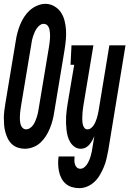

<svg xmlns="http://www.w3.org/2000/svg" viewBox="-37 -766 673 999"><path d="M92 8Q73 8 55.5 2Q38 -4 25 -16Q12 -28 4 -44Q-4 -60 -9 -78Q-14 -96 -15.5 -114.5Q-17 -133 -17 -152Q-17 -171 -14.5 -190Q-12 -209 -9 -228L45 -553Q48 -574 53.5 -595Q59 -616 67.5 -637Q76 -658 88.5 -677.5Q101 -697 117.5 -712Q134 -727 156 -736.5Q178 -746 199 -746Q224 -746 245.5 -733.5Q267 -721 280 -701.5Q293 -682 299 -658Q305 -634 306.5 -609Q308 -584 305.5 -558Q303 -532 299 -507L245 -182Q242 -161 236.5 -140Q231 -119 222.5 -98Q214 -77 201.5 -57.5Q189 -38 172.5 -23Q156 -8 134.5 0Q113 8 92 8ZM98 -93Q109 -93 119 -99.5Q129 -106 135.5 -115.5Q142 -125 146.5 -135.5Q151 -146 154.5 -156.5Q158 -167 160 -177.5Q162 -188 164 -199L218 -523Q219 -532 220.5 -540.5Q222 -549 222.5 -558Q223 -567 223.5 -575.5Q224 -584 223 -592.5Q222 -601 221 -609Q220 -617 216 -625Q212 -633 205.5 -637.5Q199 -642 190 -642Q180 -642 170.5 -635Q161 -628 154.5 -618.5Q148 -609 143.5 -599Q139 -589 135.5 -578.5Q132 -568 129.5 -557.5Q127 -547 126 -536L72 -212Q71 -203 69.5 -194.5Q68 -186 67.5 -177Q67 -168 66.5 -159.5Q66 -151 66.5 -142.5Q67 -134 68.5 -126Q70 -118 73.5 -110.5Q77 -103 83.5 -98Q90 -93 98 -93ZM376 213Q356 213 337.5 207.5Q319 202 305 190Q291 178 282.5 161.5Q274 145 270 126Q266 107 265.5 87Q265 67 268 48H351Q350 58 350 68.5Q350 79 353 89Q356 99 363 105.5Q370 112 381 112Q392 112 401.5 104.5Q411 97 417 87Q423 77 427.5 66.5Q432 56 435 45Q438 34 440.5 23Q443 12 444 2L454 -58Q449 -46 442.5 -34.5Q436 -23 427.5 -13Q419 -3 407.5 2.5Q396 8 384 8Q366 8 352 -1.5Q338 -11 329 -25.5Q320 -40 315.5 -56.5Q311 -73 309 -90.5Q307 -108 306.5 -125.5Q306 -143 307 -161Q308 -179 310.5 -197Q313 -215 316 -233L349 -429H330L335 -530H449L397 -217Q396 -208 394.5 -199Q393 -190 392.5 -181.5Q392 -173 391.5 -164Q391 -155 391 -146.5Q391 -138 392 -129.5Q393 -121 395.5 -113Q398 -105 403.5 -99Q409 -93 418 -93Q428 -93 436.5 -99.5Q445 -106 450.5 -114.5Q456 -123 460 -132.5Q464 -142 467 -151.5Q470 -161 472 -170.5Q474 -180 476 -190L532 -530H616L526 18Q522 39 517 60.5Q512 82 503.5 102.5Q495 123 483.5 143Q472 163 455.5 179Q439 195 418 204Q397 213 376 213Z"/></svg>

Font: Iosevka Slab Extended
Style: Bold Italic
Weight: 700
Width: 7
Italic angle: -9°
Monospace: yes
Designer: Belleve Invis
Foundry: Belleve Invis
Version: Version 11.1.0; ttfautohint (v1.8.3)